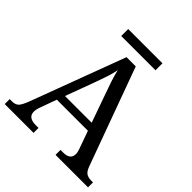

<svg xmlns="http://www.w3.org/2000/svg" viewBox="-222 -995 1149 1149"><g transform="rotate(45 352.5 -420.0)"><path d="M0 0V-42H19Q48 -42 62.5 -57Q77 -72 95 -120L317 -714H395L621 -95Q632 -64 647.5 -53Q663 -42 692 -42H705V0H430V-42H453Q513 -42 513 -90Q513 -98 511 -107Q509 -116 505 -127L465 -239H202L164 -134Q155 -110 155 -91Q155 -42 221 -42H244V0ZM221 -289H447L385 -464Q369 -508 356 -547Q343 -586 335 -622Q328 -586 317 -553Q306 -520 289 -473ZM205 -781V-840H495V-781Z"/></g></svg>

Font: Noto Serif Ahom
Style: Regular
Weight: 400
Designer: Monotype Design Team
Foundry: Monotype Imaging Inc.
Version: Version 2.007; ttfautohint (v1.8.4.7-5d5b)